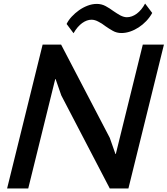

<svg xmlns="http://www.w3.org/2000/svg" viewBox="-20 -1061 943 1081"><path d="M837 -988Q823 -963 803.5 -942.5Q784 -922 761 -907Q738 -892 713 -883.5Q688 -875 664 -875Q637 -875 615 -887.5Q593 -900 573 -914Q563 -922 553.5 -928Q544 -934 534 -939Q514 -950 495 -950Q469 -950 442.5 -931Q416 -912 394 -874L355 -926Q365 -947 383.5 -967Q402 -987 424.5 -1003Q447 -1019 473 -1029Q499 -1039 525 -1039Q552 -1039 575 -1026.5Q598 -1014 618 -999Q629 -992 638.5 -985.5Q648 -979 658 -974Q678 -964 694 -964Q723 -964 750 -984Q777 -1004 797 -1041ZM703 0H598L325 -524L293 -616H291L139 0H20L220 -810H324L598 -285L630 -194H632L784 -810H903Z"/></svg>

Font: TypoPRO Sinkin Sans
Style: 500 Medium Italic
Weight: 500
Italic angle: -112°
Designer: Keith Bates
Foundry: K-Type
Version: Sinkin Sans (version 1.0)  by Keith Bates   •   © 2014   www